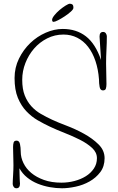

<svg xmlns="http://www.w3.org/2000/svg" viewBox="-20 -992 632 1028"><path d="M373 -950Q373 -942 359 -929.5Q345 -917 327 -905Q309 -893 291.5 -884Q274 -875 267 -875Q259 -875 259 -886Q259 -895 271 -910Q283 -925 299 -938.5Q315 -952 331 -962Q347 -972 354 -972Q362 -972 367.5 -968Q373 -964 373 -950ZM84 -91Q84 -68 85 -50Q85 -42 85.5 -35Q86 -28 86 -22Q86 -15 87 -9Q87 16 68 16Q58 16 53 8Q48 0 48 -7Q48 -13 48.5 -25Q49 -37 50 -52Q51 -67 51.5 -82Q52 -97 52 -108Q52 -124 51.5 -135Q51 -146 51 -156.5Q51 -167 50.5 -178Q50 -189 50 -205Q50 -219 53 -229Q56 -239 69 -239Q83 -239 87 -220.5Q91 -202 91 -180Q91 -149 105.5 -119Q120 -89 147.5 -66Q175 -43 215.5 -28.5Q256 -14 309 -14Q345 -14 379 -23Q413 -32 439.5 -48.5Q466 -65 482.5 -89.5Q499 -114 499 -145Q499 -176 473 -200Q447 -224 408.5 -243.5Q370 -263 326.5 -280Q283 -297 247 -314Q215 -329 182 -348Q149 -367 121 -396.5Q93 -426 75.5 -468.5Q58 -511 58 -574Q58 -630 81.5 -678Q105 -726 142 -761.5Q179 -797 225 -817Q271 -837 316 -837Q389 -837 440 -797.5Q491 -758 521 -671Q517 -734 515 -764.5Q513 -795 513 -796Q513 -821 532 -821Q542 -821 547 -813Q552 -805 552 -798Q552 -763 550 -725.5Q548 -688 548 -652Q548 -620 549 -597Q550 -574 550 -542Q550 -528 547 -518Q544 -508 531 -508Q517 -508 513.5 -526.5Q510 -545 510 -567Q506 -621 491 -665.5Q476 -710 451.5 -741.5Q427 -773 393.5 -790Q360 -807 320 -807Q273 -807 232.5 -786.5Q192 -766 162.5 -732Q133 -698 116 -654.5Q99 -611 99 -565Q99 -515 112.5 -481Q126 -447 148.5 -422.5Q171 -398 200 -381.5Q229 -365 259 -351Q289 -337 336.5 -319Q384 -301 429.5 -276Q475 -251 507.5 -219Q540 -187 540 -145Q540 -101 517 -70.5Q494 -40 459.5 -20.5Q425 -1 385 7.5Q345 16 312 16Q280 16 246.5 10Q213 4 182 -8.5Q151 -21 125.5 -41.5Q100 -62 84 -91Z"/></svg>

Font: Life Savers
Style: Regular
Weight: 400
Designer: Pablo Impallari, Rodrigo Fuenzalida, Brenda Gallo
Foundry: Pablo Impallari, Rodrigo Fuenzalida, Brenda Gallo
Version: Version 3.001; ttfautohint (v0.95) -l 8 -r 50 -G 200 -x 14 -